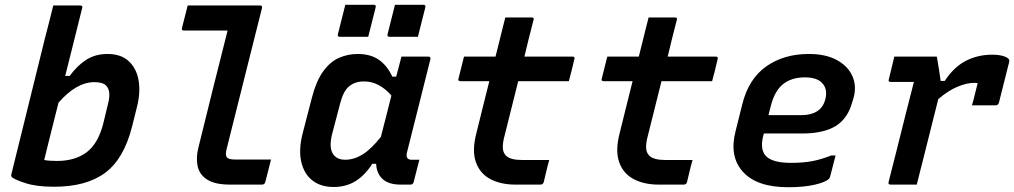

<svg xmlns="http://www.w3.org/2000/svg" viewBox="-20 -773 4247 804"><path d="M324 -739Q308 -675 290 -602.5Q272 -530 253 -455H272Q301 -496 339.5 -521.5Q378 -547 430 -547Q487 -547 519.5 -516.5Q552 -486 560.5 -435.5Q569 -385 553 -323L533 -243Q499 -108 420.5 -49.5Q342 9 206 9Q133 9 87 -6Q41 -21 30 -31Q25 -36 28 -45Q64 -191 98 -328.5Q132 -466 169 -616Q178 -650 186.5 -683.5Q195 -717 203 -750H316Q328 -750 324 -739ZM375 -429Q300 -429 225 -343Q209 -279 193.5 -218Q178 -157 165 -103Q185 -99 218 -99Q295 -99 343.5 -136Q392 -173 413 -258L432 -337Q447 -392 424 -415Q410 -429 375 -429Z M766 -750H1069Q1080 -750 1077 -739Q1040 -591 1003 -444.5Q966 -298 929 -149Q922 -123 931 -113Q936 -109 943.5 -107Q951 -105 964 -105H1115Q1109 -82 1103 -58Q1097 -34 1091 -11Q1088 0 1077 0H943Q880 0 847.5 -21Q815 -42 807.5 -77.5Q800 -113 811 -156Q842 -282 872 -402.5Q902 -523 933 -645H751Q739 -645 742 -656Q748 -679 754 -703Q760 -727 766 -750Z M1478 -547Q1531 -547 1566 -523Q1601 -499 1623 -452H1639Q1644 -470 1649 -489.5Q1654 -509 1661 -536H1774Q1785 -536 1782 -524Q1758 -427 1732 -324.5Q1706 -222 1684 -134Q1677 -104 1704 -104H1736Q1730 -81 1724 -57Q1718 -33 1712 -10Q1709 0 1699 0H1657Q1608 0 1582.5 -23Q1557 -46 1555 -87H1539Q1509 -40 1469.5 -15Q1430 10 1377 10Q1323 10 1288 -17.5Q1253 -45 1241.5 -95.5Q1230 -146 1247 -213L1285 -360Q1304 -434 1333.5 -474.5Q1363 -515 1400 -531Q1437 -547 1478 -547ZM1381 -120Q1397 -104 1425 -104Q1462 -104 1498 -126Q1534 -148 1575 -200Q1586 -243 1597 -286Q1608 -329 1619 -373Q1596 -400 1567 -416Q1538 -432 1504 -432Q1467 -432 1442.5 -412Q1418 -392 1405 -342L1370 -209Q1355 -146 1381 -120ZM1426 -753H1545Q1556 -753 1553 -742L1522 -619H1403Q1392 -619 1395 -630ZM1634 -753H1753Q1764 -753 1761 -742L1730 -619H1611Q1600 -619 1603 -630Z M2280 -103Q2273 -79 2268 -57Q2263 -35 2257 -11Q2254 0 2243 0H2138Q2077 0 2033.5 -23Q1990 -46 1973 -93.5Q1956 -141 1974 -212Q1988 -268 2001.5 -323Q2015 -378 2029 -433H1909Q1896 -433 1900 -444Q1906 -469 1911.5 -490Q1917 -511 1923 -536H2055Q2063 -570 2071 -600Q2077 -626 2083.5 -650.5Q2090 -675 2096 -700H2206Q2218 -700 2214 -689Q2204 -651 2194.5 -612.5Q2185 -574 2176 -536H2377Q2389 -536 2385 -525Q2379 -500 2374 -479Q2369 -458 2362 -433H2150Q2136 -377 2122 -321Q2108 -265 2094 -209Q2085 -177 2085.5 -155.5Q2086 -134 2099 -121Q2117 -103 2167 -103Z M2880 -103Q2873 -79 2868 -57Q2863 -35 2857 -11Q2854 0 2843 0H2738Q2677 0 2633.5 -23Q2590 -46 2573 -93.5Q2556 -141 2574 -212Q2588 -268 2601.5 -323Q2615 -378 2629 -433H2509Q2496 -433 2500 -444Q2506 -469 2511.5 -490Q2517 -511 2523 -536H2655Q2663 -570 2671 -600Q2677 -626 2683.5 -650.5Q2690 -675 2696 -700H2806Q2818 -700 2814 -689Q2804 -651 2794.5 -612.5Q2785 -574 2776 -536H2977Q2989 -536 2985 -525Q2979 -500 2974 -479Q2969 -458 2962 -433H2750Q2736 -377 2722 -321Q2708 -265 2694 -209Q2685 -177 2685.5 -155.5Q2686 -134 2699 -121Q2717 -103 2767 -103Z M3367 -547Q3438 -547 3484.5 -521.5Q3531 -496 3549.5 -454Q3568 -412 3554 -362L3549 -346Q3530 -276 3479 -245Q3428 -214 3339 -214H3179L3177 -208Q3161 -150 3186 -121Q3213 -91 3292 -91Q3344 -91 3382.5 -98.5Q3421 -106 3461 -122H3479Q3468 -77 3456 -33Q3455 -30 3454 -28Q3453 -26 3451 -24Q3437 -10 3391.5 0.5Q3346 11 3280 11Q3150 11 3091.5 -53Q3033 -117 3060 -223L3088 -335Q3114 -442 3188 -494.5Q3262 -547 3367 -547ZM3350 -449Q3295 -449 3259.5 -421Q3224 -393 3208 -330L3198 -291H3338Q3376 -291 3401.5 -307Q3427 -323 3436 -357Q3447 -401 3422 -426Q3412 -437 3394 -443Q3376 -449 3350 -449Z M3725 -536H3903Q3903 -536 3906 -518Q3909 -500 3913 -476Q3917 -452 3919 -434H3936Q3974 -492 4024 -518Q4074 -544 4135 -544Q4161 -544 4178.5 -539Q4196 -534 4203 -527Q4208 -521 4206 -514L4163 -343Q4160 -332 4149 -332H4050L4055 -349Q4064 -386 4074 -425Q4069 -426 4058 -426Q4029 -426 3990 -410Q3951 -394 3909 -358Q3894 -298 3877 -230.5Q3860 -163 3844 -99Q3837 -73 3831 -48Q3825 -23 3819 0H3709Q3698 0 3701 -11Q3717 -73 3735.5 -147Q3754 -221 3772.5 -295Q3791 -369 3807 -430H3710Q3698 -430 3702 -441Q3708 -465 3713.5 -488.5Q3719 -512 3725 -536Z"/></svg>

Font: Recursive Mn Lnr St SmB
Style: Italic
Weight: 600
Italic angle: -15°
Monospace: yes
Version: Version 1.079;hotconv 1.0.112;makeotfexe 2.5.65598; ttfautoh